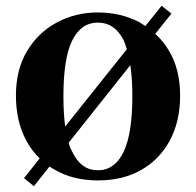

<svg xmlns="http://www.w3.org/2000/svg" viewBox="-20 -606 677 663"><path d="M572 -559 516 -489Q544 -464 564 -430Q602 -366 602 -276Q602 -187 566.5 -121Q531 -55 467.5 -19Q404 17 318 17Q232 17 169 -20Q159 -25 151 -31L97 37L63 9L117 -59Q89 -86 70 -122Q35 -188 35 -276Q35 -365 73 -429Q111 -493 175.5 -528Q240 -563 318 -563Q397 -563 462 -529Q472 -523 482 -516L538 -586ZM318 -18Q376 -18 406.5 -81Q437 -144 437 -274Q437 -335 430 -381L217 -113Q222 -95 230 -81Q260 -18 318 -18ZM205 -169 418 -436Q413 -453 407 -467Q376 -528 318 -528Q260 -528 229.5 -466.5Q199 -405 199 -274Q199 -215 205 -169Z"/></svg>

Font: Early Summer Mincho Heavy
Style: Regular
Weight: 900
Designer: GuiWonder
Version: Version 1.002